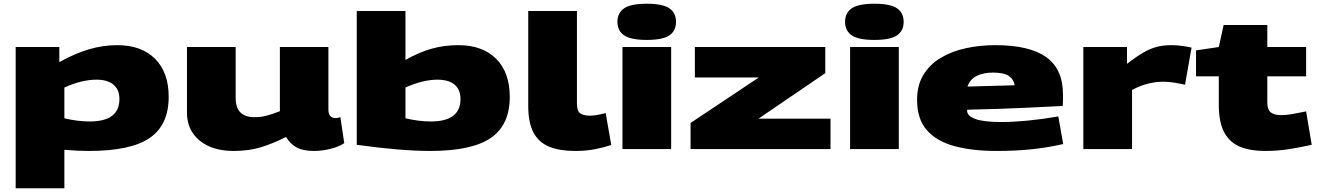

<svg xmlns="http://www.w3.org/2000/svg" viewBox="-20 -799 7073 1029"><path d="M64 210V-547H298V-466Q382 -513 457.5 -535Q533 -557 608 -557Q738 -557 811 -484Q884 -411 884 -280Q884 -129 782 -59.5Q680 10 458 10Q394 10 325 4V210ZM461 -148Q620 -148 620 -268Q620 -319 588 -345.5Q556 -372 497 -372Q459 -372 416.5 -362Q374 -352 325 -330V-165Q358 -157 393 -152.5Q428 -148 461 -148Z M1233 10Q1117 10 1049.5 -46Q982 -102 982 -195V-547H1243V-276Q1243 -221 1269 -196Q1295 -171 1342 -171Q1377 -171 1406.5 -178.5Q1436 -186 1480 -203V-547H1740V-211Q1740 -187 1751 -176.5Q1762 -166 1777 -166Q1792 -166 1804 -172L1825 -32Q1800 -14 1753.5 -2Q1707 10 1664 10Q1605 10 1570.5 -8.5Q1536 -27 1513 -65Q1442 -29 1377 -9.5Q1312 10 1233 10Z M1892 -23V-740H2153V-478Q2228 -520 2295 -538.5Q2362 -557 2436 -557Q2566 -557 2639 -484Q2712 -411 2712 -280Q2712 -129 2610 -59.5Q2508 10 2286 10Q2128 10 1892 -23ZM2153 -165Q2186 -157 2221 -152.5Q2256 -148 2289 -148Q2448 -148 2448 -268Q2448 -319 2416 -345.5Q2384 -372 2325 -372Q2287 -372 2244.5 -362Q2202 -352 2153 -330Z M3072 -740V-244Q3072 -203 3090.5 -191Q3109 -179 3141 -179Q3158 -179 3179 -182.5Q3200 -186 3226 -193L3256 -22Q3214 -8 3167 1Q3120 10 3063 10Q2980 10 2924 -12.5Q2868 -35 2839.5 -88Q2811 -141 2811 -232V-740Z M3446 -585Q3361 -585 3325 -609.5Q3289 -634 3289 -682Q3289 -730 3325 -754.5Q3361 -779 3446 -779Q3532 -779 3567.5 -754.5Q3603 -730 3603 -682Q3603 -634 3567.5 -609.5Q3532 -585 3446 -585ZM3316 0V-547H3577V0Z M3681 0V-140L4047 -384H3704V-547H4403V-407L4045 -163H4431V0Z M4666 -585Q4581 -585 4545 -609.5Q4509 -634 4509 -682Q4509 -730 4545 -754.5Q4581 -779 4666 -779Q4752 -779 4787.5 -754.5Q4823 -730 4823 -682Q4823 -634 4787.5 -609.5Q4752 -585 4666 -585ZM4536 0V-547H4797V0Z M5320 10Q5192 10 5096.5 -15.5Q5001 -41 4948 -100.5Q4895 -160 4895 -264Q4895 -343 4929.5 -399Q4964 -455 5023.5 -490Q5083 -525 5158 -541Q5233 -557 5314 -557Q5497 -557 5587 -493Q5677 -429 5677 -292Q5677 -280 5677 -262.5Q5677 -245 5675 -231Q5594 -227 5469 -221Q5344 -215 5164 -211Q5163 -209 5163 -205Q5164 -177 5208 -161Q5252 -145 5348 -145Q5410 -145 5487.5 -152.5Q5565 -160 5652 -175L5678 -27Q5594 -8 5509 1Q5424 10 5320 10ZM5165 -335Q5238 -337 5306.5 -339Q5375 -341 5418 -342Q5413 -374 5386.5 -392Q5360 -410 5301 -410Q5252 -410 5215.5 -392.5Q5179 -375 5165 -335Z M6020 -547V-457Q6068 -494 6105.5 -516Q6143 -538 6178.5 -547.5Q6214 -557 6257 -557Q6283 -557 6310.5 -553.5Q6338 -550 6366 -544L6331 -345Q6299 -352 6270.5 -356.5Q6242 -361 6213 -361Q6177 -361 6136 -351.5Q6095 -342 6047 -317V0H5786V-547Z M6759 10Q6682 10 6627 -12Q6572 -34 6542 -88Q6512 -142 6512 -237V-390H6390V-529L6512 -547L6538 -665H6772V-547H6980V-390H6772V-249Q6772 -213 6789.5 -197.5Q6807 -182 6847 -182Q6874 -182 6904.5 -187.5Q6935 -193 6980 -202L7010 -23Q6943 -8 6884 1Q6825 10 6759 10Z"/></svg>

Font: Georama Extra Expanded ExtraBold
Style: Regular
Weight: 800
Width: 8
Designer: Jean-Baptiste Levee
Foundry: Production Type
Version: Version 1.000